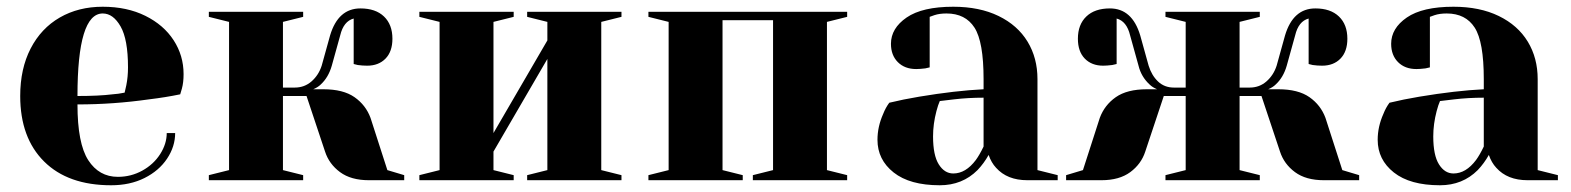

<svg xmlns="http://www.w3.org/2000/svg" viewBox="-20 -535 4665 570"><path d="M40 -250Q40 -331 71 -391Q102 -451 157.5 -483Q213 -515 285 -515Q357 -515 411.5 -488Q466 -461 495.5 -415.5Q525 -370 525 -315Q525 -290 520 -272L515 -255Q472 -246 422 -240Q317 -225 210 -225Q210 -109 242 -59.5Q274 -10 330 -10Q369 -10 402.5 -28.5Q436 -47 455.5 -77.5Q475 -108 475 -140H500Q500 -100 476 -64Q452 -28 409 -6.5Q366 15 310 15Q182 15 111 -55.5Q40 -126 40 -250ZM314 -255Q331 -256 350 -260Q351 -265 355 -282Q360 -307 360 -335Q360 -418 338 -456.5Q316 -495 285 -495Q210 -495 210 -250Q274 -250 314 -255Z M600 -15 660 -30V-470L600 -485V-500H880V-485L820 -470V-275H855Q884 -275 905 -293.5Q926 -312 935 -340L960 -430Q984 -510 1050 -510Q1095 -510 1120 -486Q1145 -462 1145 -420Q1145 -382 1124.5 -361Q1104 -340 1070 -340Q1056 -340 1042 -342L1030 -345V-480Q1000 -472 990 -430L965 -340Q955 -305 932 -284Q924 -276 910 -270H940Q999 -270 1032.5 -246.5Q1066 -223 1080 -185L1130 -30L1180 -15V0H1075Q1022 0 989.5 -24Q957 -48 945 -85L890 -250H820V-30L880 -15V0H600Z M1225 0V-15L1285 -30V-470L1225 -485V-500H1505V-485L1445 -470V-140L1605 -415V-470L1545 -485V-500H1825V-485L1765 -470V-30L1825 -15V0H1545V-15L1605 -30V-360L1445 -85V-30L1505 -15V0Z M1905 0V-15L1965 -30V-470L1905 -485V-500H2495V-485L2435 -470V-30L2495 -15V0H2215V-15L2275 -30V-475H2125V-30L2185 -15V0Z M2585 -120Q2585 -159 2602 -197Q2609 -215 2620 -230Q2661 -240 2709 -248Q2817 -266 2900 -270V-300Q2900 -411 2873 -453Q2846 -495 2790 -495Q2769 -495 2754 -490L2740 -485V-335L2727 -332Q2711 -330 2700 -330Q2666 -330 2645.5 -350.5Q2625 -371 2625 -405Q2625 -451 2671.5 -483Q2718 -515 2810 -515Q2888 -515 2944.5 -487.5Q3001 -460 3030.5 -411.5Q3060 -363 3060 -300V-30L3120 -15V0H3030Q2970 0 2937 -37Q2923 -52 2915 -75Q2901 -50 2882 -30Q2837 15 2770 15Q2681 15 2633 -23Q2585 -61 2585 -120ZM2877 -60Q2888 -75 2900 -100V-245Q2854 -245 2812 -240Q2781 -236 2770 -235Q2765 -224 2760 -205Q2750 -167 2750 -130Q2750 -74 2767 -47Q2784 -20 2810 -20Q2847 -20 2877 -60Z M3145 -15 3195 -30 3245 -185Q3259 -223 3292.5 -246.5Q3326 -270 3385 -270H3415Q3401 -276 3393 -284Q3368 -307 3360 -340L3335 -430Q3325 -472 3295 -480V-345L3282 -342Q3266 -340 3255 -340Q3221 -340 3200.5 -361Q3180 -382 3180 -420Q3180 -462 3205 -486Q3230 -510 3275 -510Q3341 -510 3365 -430L3390 -340Q3399 -311 3418 -293Q3437 -275 3465 -275H3500V-470L3440 -485V-500H3720V-485L3660 -470V-275H3690Q3719 -275 3740 -293.5Q3761 -312 3770 -340L3795 -430Q3819 -510 3885 -510Q3930 -510 3955 -486Q3980 -462 3980 -420Q3980 -382 3959.5 -361Q3939 -340 3905 -340Q3891 -340 3877 -342L3865 -345V-480Q3835 -472 3825 -430L3800 -340Q3790 -305 3767 -284Q3759 -276 3745 -270H3775Q3834 -270 3867.5 -246.5Q3901 -223 3915 -185L3965 -30L4015 -15V0H3910Q3857 0 3824.5 -24Q3792 -48 3780 -85L3725 -250H3660V-30L3720 -15V0H3440V-15L3500 -30V-250H3435L3380 -85Q3368 -48 3335.5 -24Q3303 0 3250 0H3145Z M4070 -120Q4070 -159 4087 -197Q4094 -215 4105 -230Q4146 -240 4194 -248Q4302 -266 4385 -270V-300Q4385 -411 4358 -453Q4331 -495 4275 -495Q4254 -495 4239 -490L4225 -485V-335L4212 -332Q4196 -330 4185 -330Q4151 -330 4130.5 -350.5Q4110 -371 4110 -405Q4110 -451 4156.5 -483Q4203 -515 4295 -515Q4373 -515 4429.5 -487.5Q4486 -460 4515.5 -411.5Q4545 -363 4545 -300V-30L4605 -15V0H4515Q4455 0 4422 -37Q4408 -52 4400 -75Q4386 -50 4367 -30Q4322 15 4255 15Q4166 15 4118 -23Q4070 -61 4070 -120ZM4362 -60Q4373 -75 4385 -100V-245Q4339 -245 4297 -240Q4266 -236 4255 -235Q4250 -224 4245 -205Q4235 -167 4235 -130Q4235 -74 4252 -47Q4269 -20 4295 -20Q4332 -20 4362 -60Z"/></svg>

Font: Yeseva One
Style: Regular
Weight: 400
Designer: Jovanny Lemonad
Foundry: Jovanny Lemonad
Version: Version 2.000